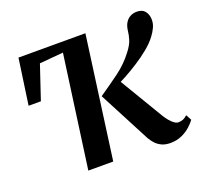

<svg xmlns="http://www.w3.org/2000/svg" viewBox="-101 -661 834 786"><g transform="rotate(-20 316.0 -268.0)"><path d="M268 0H159.5L227 -489.5L123.5 -480.5L74 -333H20.5L49 -532.5H340.5ZM514.5 9Q493.5 9 478 2Q462.5 -5 451.2 -17Q440 -29 432 -43.5L315 -267.5Q363.5 -300.5 404 -330.5Q444.5 -360.5 474.5 -400.5Q493.5 -425 499.8 -445.5Q506 -466 507.5 -483Q510 -503.5 518.5 -517Q527 -530.5 539.8 -537Q552.5 -543.5 567.5 -543.5Q591.5 -543.5 602.8 -529.5Q614 -515.5 615 -495.5Q616 -476.5 608.2 -459.5Q600.5 -442.5 589 -427.5Q572.5 -405 546.2 -383.5Q520 -362 490 -342.8Q460 -323.5 432.2 -308.5Q404.5 -293.5 385 -284L397 -315L521 -107.5Q528.5 -95 537.8 -84Q547 -73 556.5 -66.2Q566 -59.5 575 -59.5Q583.5 -59.5 593 -62.8Q602.5 -66 613.5 -76L626.5 -51.5Q618.5 -40 603 -25.8Q587.5 -11.5 565 -1.2Q542.5 9 514.5 9Z"/></g></svg>

Font: Merriweather 72pt Medium
Style: Italic
Weight: 500
Italic angle: -7.8°
Version: Version 2.101